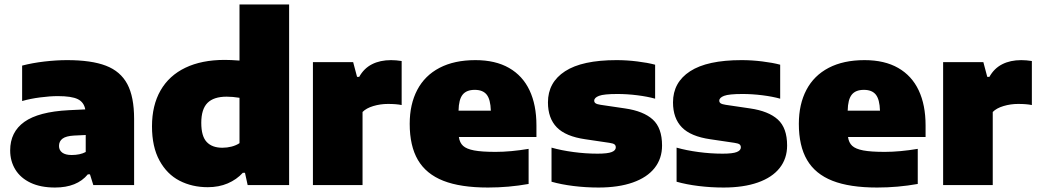

<svg xmlns="http://www.w3.org/2000/svg" viewBox="-20 -828 4642 859"><path d="M580 -296V0H397.5L382.5 -48H373Q324.5 11 226 11Q162 11 117 -10.2Q72 -31.5 48.8 -69.2Q25.5 -107 25.5 -155Q25.5 -237.5 89 -282.8Q152.5 -328 287.5 -335L361.5 -338.5Q355.5 -371 327.8 -384.5Q300 -398 239 -398Q203.5 -398 159.5 -392.2Q115.5 -386.5 79 -376V-534.5Q125 -546.5 179 -552.8Q233 -559 280 -559Q389 -559 454 -534Q519 -509 549.5 -452Q580 -395 580 -296ZM363.5 -148V-224L311 -221.5Q275.5 -219.5 259.8 -207.8Q244 -196 244 -175Q244 -156 258.5 -145.2Q273 -134.5 300.5 -134.5Q338.5 -134.5 363.5 -148Z M660 -263Q660 -356.5 698.2 -423.2Q736.5 -490 809.5 -525Q882.5 -560 985.5 -560Q1012.5 -560 1051.5 -557V-808H1273.5V0H1088L1076 -55H1066.5Q1038.5 -24.5 998.8 -7.5Q959 9.5 909.5 9.5Q839.5 9.5 783.2 -19.5Q727 -48.5 693.5 -109.8Q660 -171 660 -263ZM1051.5 -187.5V-390.5Q1020.5 -395.5 994 -395.5Q936 -395.5 908.2 -367.5Q880.5 -339.5 880.5 -278.5Q880.5 -218.5 904.8 -192.8Q929 -167 975 -167Q996 -167 1016.2 -172.2Q1036.5 -177.5 1051.5 -187.5Z M1380 -550H1560L1577.5 -484H1587Q1608 -522 1644.2 -540.5Q1680.5 -559 1729.5 -559Q1752 -559 1777 -555V-358Q1753.5 -363 1715.5 -363Q1681.5 -363 1650 -353.5Q1618.5 -344 1602 -327V0H1380Z M2380 -215H2033Q2036.5 -189.5 2051.8 -175.5Q2067 -161.5 2101.2 -155Q2135.5 -148.5 2197.5 -148.5Q2264 -148.5 2345 -162V-5Q2255.5 11 2163.5 11Q2040.5 11 1963.5 -19.2Q1886.5 -49.5 1849.8 -112.2Q1813 -175 1813 -274Q1813 -361.5 1846.8 -425.8Q1880.5 -490 1946.5 -524.5Q2012.5 -559 2107 -559Q2196.5 -559 2257.5 -524Q2318.5 -489 2349.2 -423.8Q2380 -358.5 2380 -267ZM2031.5 -333H2176Q2174.5 -383 2157.5 -404.5Q2140.5 -426 2104 -426Q2067 -426 2049.8 -404.5Q2032.5 -383 2031.5 -333Z M2447.5 -15V-167.5Q2491.5 -155 2545.8 -147.8Q2600 -140.5 2653.5 -140.5Q2698.5 -140.5 2716.8 -147.8Q2735 -155 2735 -168.5Q2735 -177.5 2729.2 -182Q2723.5 -186.5 2706.5 -189L2598.5 -205Q2511 -217.5 2471.2 -258.2Q2431.5 -299 2431.5 -370Q2431.5 -459.5 2508 -509.2Q2584.5 -559 2738.5 -559Q2784 -559 2830.8 -553.2Q2877.5 -547.5 2911 -538.5V-386.5Q2877 -396 2831.2 -401.8Q2785.5 -407.5 2742.5 -407.5Q2681.5 -407.5 2660 -399.2Q2638.5 -391 2638.5 -377.5Q2638.5 -370 2644.8 -365.8Q2651 -361.5 2667.5 -359L2776 -343Q2859 -331 2900.5 -293.2Q2942 -255.5 2942 -177Q2942 -118.5 2908.5 -76.2Q2875 -34 2811 -11.5Q2747 11 2657.5 11Q2600.5 11 2546 4.2Q2491.5 -2.5 2447.5 -15Z M3007 -15V-167.5Q3051 -155 3105.2 -147.8Q3159.5 -140.5 3213 -140.5Q3258 -140.5 3276.2 -147.8Q3294.5 -155 3294.5 -168.5Q3294.5 -177.5 3288.8 -182Q3283 -186.5 3266 -189L3158 -205Q3070.5 -217.5 3030.8 -258.2Q2991 -299 2991 -370Q2991 -459.5 3067.5 -509.2Q3144 -559 3298 -559Q3343.5 -559 3390.2 -553.2Q3437 -547.5 3470.5 -538.5V-386.5Q3436.5 -396 3390.8 -401.8Q3345 -407.5 3302 -407.5Q3241 -407.5 3219.5 -399.2Q3198 -391 3198 -377.5Q3198 -370 3204.2 -365.8Q3210.5 -361.5 3227 -359L3335.5 -343Q3418.5 -331 3460 -293.2Q3501.5 -255.5 3501.5 -177Q3501.5 -118.5 3468 -76.2Q3434.5 -34 3370.5 -11.5Q3306.5 11 3217 11Q3160 11 3105.5 4.2Q3051 -2.5 3007 -15Z M4121 -215H3774Q3777.5 -189.5 3792.8 -175.5Q3808 -161.5 3842.2 -155Q3876.5 -148.5 3938.5 -148.5Q4005 -148.5 4086 -162V-5Q3996.5 11 3904.5 11Q3781.5 11 3704.5 -19.2Q3627.5 -49.5 3590.8 -112.2Q3554 -175 3554 -274Q3554 -361.5 3587.8 -425.8Q3621.5 -490 3687.5 -524.5Q3753.5 -559 3848 -559Q3937.5 -559 3998.5 -524Q4059.5 -489 4090.2 -423.8Q4121 -358.5 4121 -267ZM3772.5 -333H3917Q3915.5 -383 3898.5 -404.5Q3881.5 -426 3845 -426Q3808 -426 3790.8 -404.5Q3773.5 -383 3772.5 -333Z M4199.5 -550H4379.5L4397 -484H4406.5Q4427.5 -522 4463.8 -540.5Q4500 -559 4549 -559Q4571.5 -559 4596.5 -555V-358Q4573 -363 4535 -363Q4501 -363 4469.5 -353.5Q4438 -344 4421.5 -327V0H4199.5Z"/></svg>

Font: Encode Sans Semi Expanded Black
Style: Regular
Weight: 900
Width: 6
Designer: Multiple Designers
Foundry: Impallari Type
Version: Version 2.000